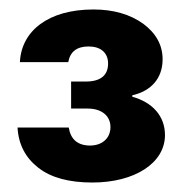

<svg xmlns="http://www.w3.org/2000/svg" viewBox="-20 -732 397 405"><path d="M61 -378C88 -357 126 -347 175 -347C264 -347 328 -388 328 -447C328 -487 302 -516 259 -528V-531C299 -540 323 -567 323 -607C323 -637 309 -662 282 -682C254 -702 219 -712 177 -712C81 -712 25 -666 22 -601H124C128 -623 142 -634 167 -634C192 -634 208 -621 208 -598C208 -573 192 -560 161 -560H130V-503H165C194 -503 213 -488 213 -464C213 -440 195 -425 170 -425C144 -425 129 -438 125 -463H17C19 -427 34 -399 61 -378Z"/></svg>

Font: Poppins SemiBold
Style: Regular
Weight: 600
Designer: Ninad Kale (Devanagari), Jonny Pinhorn (Latin)
Foundry: Indian Type Foundry
Version: 4.004